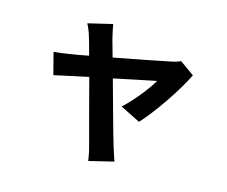

<svg xmlns="http://www.w3.org/2000/svg" viewBox="-103 -776 1206 1021"><g transform="rotate(15 500.0 -266.0)"><path d="M667 -168C737 -243 838 -393 880 -481L800 -538C786 -531 767 -525 749 -522C710 -513 570 -486 443 -462L416 -559C410 -585 404 -611 400 -635L266 -603C277 -582 287 -558 294 -532C301 -510 310 -478 320 -439C274 -430 238 -424 224 -422C191 -416 164 -413 132 -410L163 -290C193 -297 266 -312 350 -330C386 -193 427 -38 442 16C450 44 457 77 460 103L596 70C588 50 575 6 569 -12C553 -64 511 -218 473 -355C581 -378 680 -398 704 -403C677 -354 608 -269 557 -223Z"/></g></svg>

Font: Noto Sans CJK JP Bold
Style: Regular
Weight: 700
Designer: Ryoko NISHIZUKA (kana & ideographs); Paul D. Hunt (Latin, Greek & Cyrillic); Wenlong ZHANG (bopomofo); Sandoll Communica
Foundry: Adobe Systems Incorporated
Version: Version 1.004;PS 1.004;hotconv 1.0.82;makeotf.lib2.5.63406